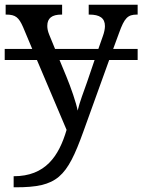

<svg xmlns="http://www.w3.org/2000/svg" viewBox="-20 -556 605 816"><path d="M562 -494H565V-536H357V-494H360C404 -494 426 -479 426 -445C426 -434 423 -418 417 -402L398 -348H214L189 -409C183 -424 181 -435 181 -446C181 -479 201 -494 241 -494H244V-536H4V-494H7C46 -494 60 -482 78 -441L117 -348H0V-301H137L263 -4C230 108 173 193 38 193V240H47C224 240 264 198 334 4L444 -301H565V-348H461L486 -416C509 -480 523 -494 562 -494ZM350 -207C336 -167 319 -124 310 -86C304 -119 281 -185 262 -231L233 -301H382Z"/></svg>

Font: Noto Serif Thai
Style: Regular
Weight: 400
Designer: Monotype Design Team
Foundry: Monotype Imaging Inc.
Version: Version 1.901